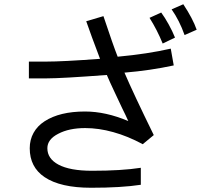

<svg xmlns="http://www.w3.org/2000/svg" viewBox="-20 -791 960 904"><path d="M849 -626Q825 -694 788 -747L843 -771Q888 -703 906 -651ZM746 -586Q720 -650 684 -707L739 -732Q756 -709 774 -676.5Q792 -644 804 -614ZM643 79Q551 93 409 93Q264 93 190 43Q120 -4 120 -93Q120 -133 138 -165.5Q156 -198 190 -220Q261 -266 380 -266Q478 -266 584 -221Q572 -248 555 -282Q543 -308 519.5 -357.5Q496 -407 483 -438Q270 -422 201 -422H116V-501H197Q275 -501 451 -514Q408 -627 386 -691L467 -715Q513 -577 534 -524Q675 -537 784 -562L798 -483Q687 -459 566 -449Q609 -349 704 -155L652 -112Q582 -150 513 -169Q445 -188 381 -188Q305 -188 254 -161Q203 -135 203 -93Q203 -44 255 -16Q309 13 413 13Q553 13 643 -1Z"/></svg>

Font: LINE Seed Sans KR Regular
Style: Regular
Weight: 400
Designer: LINE VX Design & Sandoll Inc & Dalton Maag Ltd
Foundry: Sandoll Inc.
Version: Version 1.000